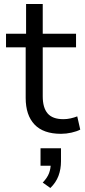

<svg xmlns="http://www.w3.org/2000/svg" viewBox="-20 -658 424 957"><path d="M284 9Q196 9 152 -37.5Q108 -84 108 -170V-422H10V-490H110V-638H193V-490H359V-422H193V-178Q193 -121 217.5 -92.5Q242 -64 296 -64Q314 -64 332 -68Q350 -72 365 -78L380 -12Q363 -3 336.5 3Q310 9 284 9ZM231 279 193 252Q216 228 224.5 205Q233 182 233 157L252 168H182V81H284V146Q284 185 271.5 218.5Q259 252 231 279Z"/></svg>

Font: Nunito Sans 10pt
Style: Regular
Weight: 400
Designer: Vernon Adams
Foundry: Vernon Adams
Version: Version 3.101;gftools[0.9.27]